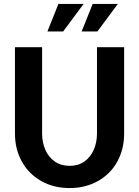

<svg xmlns="http://www.w3.org/2000/svg" viewBox="-20 -940 707 976"><path d="M56 -262V-700H194V-262Q194 -216 210.5 -178.5Q227 -141 258.5 -119Q290 -97 334 -97Q378 -97 409 -119Q440 -141 456.5 -178.5Q473 -216 473 -262V-700H611V-262Q611 -181 576 -118Q541 -55 477.5 -19.5Q414 16 334 16Q253 16 190 -19.5Q127 -55 91.5 -118Q56 -181 56 -262ZM277 -920H405L301 -780H221ZM451 -920H579L475 -780H395Z"/></svg>

Font: Uncut Sans Variable
Style: Regular
Weight: 400
Designer: Kasper Nordkvist
Foundry: UNCUT.wtf
Version: Version 1.304;Glyphs 3.2 (3246)